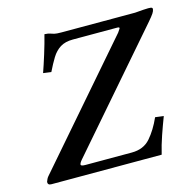

<svg xmlns="http://www.w3.org/2000/svg" viewBox="-98 -759 876 861"><g transform="rotate(-15 340.0 -329.0)"><path d="M549 0H37Q20 0 21 -15Q23 -20 25.5 -26Q28 -32 33 -38L502 -579Q508 -587 512.5 -594.5Q517 -602 504 -602H298Q262 -602 239 -587.5Q216 -573 200 -547Q184 -521 167 -486L130 -491Q141 -522 156 -570Q171 -618 181 -658Q199 -657 206.5 -654Q214 -651 224 -648.5Q234 -646 257 -646H599Q622 -648 636.5 -649Q651 -650 660 -650Q674 -650 677.5 -647.5Q681 -645 680 -640Q679 -632 672.5 -622Q666 -612 648 -591L198 -72Q186 -58 186 -51Q186 -44 208 -44H422Q477 -44 508.5 -80Q540 -116 564 -170L603 -165Q588 -126 573.5 -84Q559 -42 549 0Z"/></g></svg>

Font: Libertinus Serif Semibold Italic
Style: Regular
Weight: 600
Italic angle: -11.5°
Designer: Philipp H. Poll, Khaled Hosny
Foundry: Caleb Maclennan
Version: Version 7.051;RELEASE